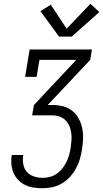

<svg xmlns="http://www.w3.org/2000/svg" viewBox="-20 -997 546 1017"><path d="M206 0Q181 0 157.5 -3.5Q134 -7 113.5 -17Q93 -27 77 -43.5Q61 -60 52 -80.5Q43 -101 40.5 -125Q38 -149 42 -173Q42 -174 42 -174.5Q42 -175 42 -176H103Q103 -175 103 -175Q103 -175 103 -174Q99 -150 103.5 -126.5Q108 -103 122.5 -86.5Q137 -70 159.5 -62.5Q182 -55 206 -55Q225 -55 244 -60Q263 -65 280 -76.5Q297 -88 310 -104.5Q323 -121 331.5 -138Q340 -155 345.5 -174Q351 -193 354 -212Q357 -232 358.5 -252.5Q360 -273 357.5 -292Q355 -311 347.5 -329Q340 -347 327 -360Q314 -373 295.5 -379.5Q277 -386 257 -386H150L160 -441L384 -680H189L174 -590H113L137 -735H467L458 -680L233 -441H257Q286 -441 313.5 -434Q341 -427 362 -410.5Q383 -394 396.5 -369.5Q410 -345 415.5 -318Q421 -291 420 -261.5Q419 -232 414 -204Q410 -178 402.5 -153Q395 -128 382 -104Q369 -80 350 -59.5Q331 -39 307 -25Q283 -11 257 -5.5Q231 0 206 0ZM293 -803 194 -938 249 -972 333 -845 459 -977 506 -933 360 -803Z"/></svg>

Font: Iosevka Slab Light Oblique
Style: Regular
Weight: 300
Italic angle: -9°
Monospace: yes
Designer: Belleve Invis
Foundry: Belleve Invis
Version: Version 11.1.1; ttfautohint (v1.8.3)